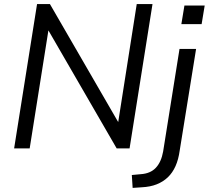

<svg xmlns="http://www.w3.org/2000/svg" viewBox="-20 -725 1020 938"><path d="M49 0 161 -705H224L574 -100H553L648 -705H725L613 0H550L200 -605H221L125 0ZM866 -607 881 -698H980L965 -607ZM628 193 624 130 667 126Q715 123 741.5 94.5Q768 66 777 15L857 -486H938L858 10Q852 54 837.5 86.5Q823 119 800 141Q777 163 745.5 175.5Q714 188 672 190Z"/></svg>

Font: Nunito Sans 12pt
Style: Italic
Weight: 400
Italic angle: -9°
Designer: Vernon Adams
Foundry: Vernon Adams
Version: Version 3.101;gftools[0.9.27]